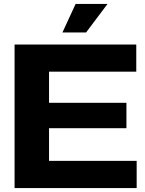

<svg xmlns="http://www.w3.org/2000/svg" viewBox="-20 -955 736 975"><path d="M54 0V-729H672V-591H189L229 -630V-99L189 -138H674V0ZM192 -304V-433H622V-304ZM297 -790 364 -935H526L417 -790Z"/></svg>

Font: Mona Sans Expanded
Style: Bold
Weight: 700
Width: 7
Designer: Deni Anggara
Foundry: GitHub
Version: Version 2.000